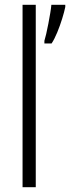

<svg xmlns="http://www.w3.org/2000/svg" viewBox="-20 -780 292 800"><path d="M129 0H74V-760H129ZM252 -751Q248 -731 239 -702Q230 -673 218.5 -645Q207 -617 195 -599H165V-610Q168 -619 172.5 -638.5Q177 -658 181.5 -681.5Q186 -705 189.5 -726Q193 -747 194 -760H252Z"/></svg>

Font: Noto Sans Tamil Condensed Light
Style: Regular
Weight: 300
Width: 3
Designer: Jelle Bosma - Monotype Design Team
Foundry: Monotype Imaging Inc.
Version: Version 2.004; ttfautohint (v1.8.4.7-5d5b)